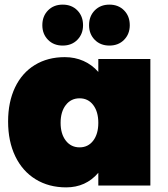

<svg xmlns="http://www.w3.org/2000/svg" viewBox="-20 -802 725 830"><path d="M339 -693Q339 -655 314.5 -630Q290 -605 251 -605Q212 -605 187.5 -630Q163 -655 163 -693Q163 -732 187.5 -757Q212 -782 251 -782Q290 -782 314.5 -757Q339 -732 339 -693ZM541 -693Q541 -655 516.5 -630Q492 -605 453 -605Q414 -605 389.5 -630Q365 -655 365 -693Q365 -732 389.5 -757Q414 -782 453 -782Q492 -782 516.5 -757Q541 -732 541 -693ZM630 -547V0H405V-55Q351 8 266 8Q191 8 134 -27Q77 -62 46 -126.5Q15 -191 15 -277Q15 -361 45 -424Q75 -487 130.5 -521Q186 -555 260 -555Q304 -555 341 -538.5Q378 -522 405 -491V-547ZM405 -271Q405 -319 383 -348Q361 -377 324 -377Q287 -377 264.5 -348Q242 -319 242 -271Q242 -223 264.5 -194Q287 -165 324 -165Q361 -165 383 -194Q405 -223 405 -271Z"/></svg>

Font: TypoPRO Montserrat Alternates
Style: Regular
Weight: 900
Designer: Julieta Ulanovsky
Foundry: Julieta Ulanovsky
Version: Version 6.001